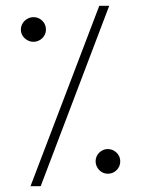

<svg xmlns="http://www.w3.org/2000/svg" viewBox="-20 -518 486 661"><path d="M138.2 -416Q138.2 -407.2 134.8 -399.7Q131.3 -392.1 125.5 -386.5Q119.6 -380.9 111.8 -377.4Q104 -374 95.2 -374Q86.4 -374 78.6 -377.4Q70.8 -380.9 64.7 -386.5Q58.6 -392.1 55.2 -399.7Q51.8 -407.2 51.8 -416Q51.8 -424.8 55.2 -432.6Q58.6 -440.4 64.7 -446.3Q70.8 -452.1 78.6 -455.6Q86.4 -459 95.2 -459Q113.3 -459 125.7 -446.5Q138.2 -434.1 138.2 -416ZM120.1 123H85L321.8 -498H356ZM394 37.1Q394 55.2 381.6 67.6Q369.1 80.1 351.1 80.1Q342.3 80.1 334.7 76.7Q327.1 73.2 321.5 67.4Q315.9 61.5 312.5 53.7Q309.1 45.9 309.1 37.1Q309.1 28.3 312.5 20.8Q315.9 13.2 321.5 7.6Q327.1 2 334.7 -1.5Q342.3 -4.9 351.1 -4.9Q359.9 -4.9 367.7 -1.5Q375.5 2 381.3 7.6Q387.2 13.2 390.6 20.8Q394 28.3 394 37.1Z"/></svg>

Font: Scheherazade Urdu
Style: Regular
Weight: 400
Designer: SIL International
Foundry: SIL International
Version: Version 1.005 (build 117/117)